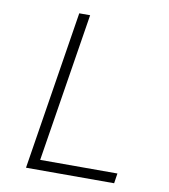

<svg xmlns="http://www.w3.org/2000/svg" viewBox="-82 -800 764 869"><g transform="rotate(10 300.0 -365.0)"><path d="M96 0 212 -730H262L153 -46H508L501 0Z"/></g></svg>

Font: JetBrains Mono Thin
Style: Italic
Weight: 100
Italic angle: -9°
Monospace: yes
Designer: Philipp Nurullin, Konstantin Bulenkov
Foundry: JetBrains
Version: Version 2.305; ttfautohint (v1.8.4.7-5d5b)